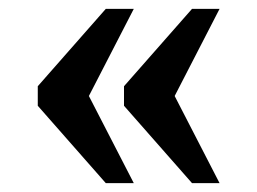

<svg xmlns="http://www.w3.org/2000/svg" viewBox="-20 -486 579 432"><path d="M412 -74H474L373 -270L474 -466H412L259 -292V-248ZM218 -74H281L180 -270L281 -466H218L65 -292V-248Z"/></svg>

Font: Noto Serif Devanagari SemiBold
Style: Regular
Weight: 600
Designer: Universal Thirst, Indian Type Foundry and the Monotype Design Team
Foundry: Monotype Imaging Inc.
Version: Version 2.004